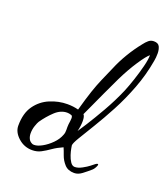

<svg xmlns="http://www.w3.org/2000/svg" viewBox="-118 -710 683 784"><g transform="rotate(20 224.0 -317.5)"><path d="M445 -551Q434 -487 411 -426.5Q388 -366 360 -313.5Q332 -261 306 -218.5Q280 -176 263.5 -148.5Q247 -121 247 -112Q247 -112 249 -100Q251 -88 256 -72.5Q261 -57 269 -45Q277 -33 288 -33Q302 -33 319.5 -42.5Q337 -52 347 -60Q367 -77 372 -77Q375 -77 375 -74Q375 -70 370 -61Q365 -52 360 -48Q344 -34 327.5 -21.5Q311 -9 294 -9Q267 -9 252 -25.5Q237 -42 230 -62Q223 -82 218 -93Q193 -82 174.5 -69Q156 -56 139 -47Q122 -38 101 -38Q66 -38 40 -61.5Q14 -85 14 -113Q14 -167 37.5 -200Q61 -233 98 -248.5Q135 -264 173 -264Q199 -264 221 -258Q236 -312 247 -344.5Q258 -377 269.5 -403.5Q281 -430 296 -464Q310 -498 330.5 -532.5Q351 -567 376 -598Q385 -610 394.5 -618Q404 -626 417 -626Q436 -626 442 -613.5Q448 -601 448 -584Q448 -566 445 -551ZM421 -567Q408 -557 382.5 -518.5Q357 -480 333 -431Q315 -393 297 -354.5Q279 -316 266 -287Q253 -258 248 -248Q255 -241 255 -220Q255 -199 249 -175Q254 -182 275 -215Q296 -248 323.5 -296Q351 -344 373 -395Q383 -419 394 -452Q405 -485 413 -516.5Q421 -548 421 -567ZM205 -188Q206 -196 207 -203Q208 -210 208 -215Q208 -227 201 -228Q192 -231 184 -231Q156 -231 131.5 -208Q107 -185 87 -156Q83 -150 77.5 -134Q72 -118 72 -101Q72 -88 77 -77.5Q82 -67 94 -62Q96 -61 102 -61Q116 -61 136 -72Q156 -83 174.5 -101.5Q193 -120 201 -142Q205 -152 204.5 -164Q204 -176 205 -188Z"/></g></svg>

Font: Ingrid Darling
Style: Regular
Weight: 400
Designer: Robert E. Leuschke
Foundry: Robert E. Leuschke
Version: Version 1.010; ttfautohint (v1.8.3)